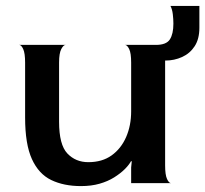

<svg xmlns="http://www.w3.org/2000/svg" viewBox="-20 -620 695 650"><path d="M254 10Q196 10 153.5 -10.5Q111 -31 88 -81.5Q65 -132 65 -222V-408Q65 -440 58.5 -454Q52 -468 45 -468H202Q195 -468 187.5 -454Q180 -440 180 -408V-208Q180 -130 208 -100.5Q236 -71 279 -71Q326 -71 358 -94Q390 -117 407 -156Q424 -195 424 -243V-408Q424 -440 417.5 -453.5Q411 -467 404 -468H539V-60Q539 -28 545.5 -14Q552 0 559 0H424V-53L426 -73L424 -75Q417 -62 402.5 -47.5Q388 -33 366.5 -19.5Q345 -6 317 2Q289 10 254 10ZM540 -415Q518 -415 502 -425.5Q486 -436 475 -450L463 -468H508Q543 -468 555 -486.5Q567 -505 567 -540Q567 -555 565 -572Q563 -589 557 -600H655V-526Q655 -488 639 -463.5Q623 -439 596.5 -427Q570 -415 540 -415Z"/></svg>

Font: Red Rose Medium
Style: Regular
Weight: 500
Designer: Jaikishan Patel
Version: Version 2.000